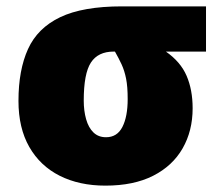

<svg xmlns="http://www.w3.org/2000/svg" viewBox="-20 -573 695 603"><path d="M585 -233Q585 -162 553.5 -107Q522 -52 461 -21Q400 10 311 10Q229 10 167.5 -21Q106 -52 72 -111.5Q38 -171 38 -256Q38 -353 68 -419Q98 -485 169 -519Q240 -553 363 -553H627V-411H501Q547 -379 566 -335Q585 -291 585 -233ZM243 -257Q243 -225 250.5 -198.5Q258 -172 273.5 -157Q289 -142 313 -142Q348 -142 364.5 -174.5Q381 -207 381 -262Q381 -301 376 -326Q371 -351 362 -370.5Q353 -390 341 -411H337Q288 -411 265.5 -376.5Q243 -342 243 -257Z"/></svg>

Font: Noto Sans Display Black
Style: Regular
Weight: 900
Designer: Monotype Design Team
Foundry: Monotype Imaging Inc.
Version: Version 2.003